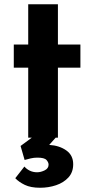

<svg xmlns="http://www.w3.org/2000/svg" viewBox="-20 -649 434 905"><path d="M113 -629H253V-439H359V-330H253V0H113V-330H45V-439H113ZM95 136Q105 148 120.5 155.5Q136 163 155 163Q172 163 190.5 154Q209 145 209 127Q209 116 199 105Q189 94 156 94Q140 94 125 97.5Q110 101 96 105L77 39L146 -12H253L212 34Q260 37 292.5 60Q325 83 325 125Q325 163 302.5 187.5Q280 212 244.5 224Q209 236 169 236Q125 236 97 222.5Q69 209 52 191Z"/></svg>

Font: Reem Kufi
Style: Bold
Weight: 700
Designer: Khaled Hosny
Version: Version 1.001